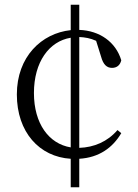

<svg xmlns="http://www.w3.org/2000/svg" viewBox="-20 -737 581 809"><path d="M314 52V-68C398 -73 455 -115 491 -176L475 -189C433 -140 376 -116 314 -114V-581C338 -580 361 -576 385 -565L406 -498C415 -465 430 -451 452 -451C472 -451 486 -462 491 -483C468 -560 400 -608 314 -611V-717H278V-610C155 -597 51 -498 51 -339C51 -180 146 -76 278 -68V52ZM278 -116C186 -131 123 -216 123 -345C123 -476 187 -563 278 -578Z"/></svg>

Font: Noto Serif CJK KR Light
Style: Regular
Weight: 300
Designer: Ryoko NISHIZUKA 西塚涼子 (kana & ideographs); Frank Grießhammer (Latin, Greek & Cyrillic); Wenlong ZHANG 张文龙 (bopomofo); San
Foundry: Adobe
Version: Version 2.001;hotconv 1.1.0;makeotfexe 2.6.0